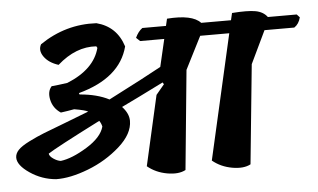

<svg xmlns="http://www.w3.org/2000/svg" viewBox="-56 -736 1338 809"><g transform="rotate(-5 613.0 -331.0)"><path d="M311 -292Q300 -299 253 -307Q226 -302 196 -298Q164 -319 156 -355Q148 -391 167 -412Q192 -414 234 -420Q350 -467 373 -556L369 -563Q283 -569 204 -499Q163 -512 143.5 -539.5Q124 -567 138 -592Q248 -667 378 -660Q463 -638 490 -552Q456 -421 279 -373L281 -367Q355 -361 405 -335Q569 -419 630 -453L657 -569H555L539 -584Q551 -610 569 -623H669L676 -653Q783 -661 818 -623H944L951 -653Q1017 -658 1050 -652Q1083 -646 1100 -623H1222L1234 -610Q1227 -582 1207 -569H1081L1015 -431L973 -11Q943 5 895 -3.5Q847 -12 812 -41L932 -569H809L739 -431L698 -11Q668 5 620 -3.5Q572 -12 537 -41L604 -337L639 -379L634 -387Q516 -328 455 -299Q483 -269 483 -238Q483 -183 424 -130.5Q365 -78 288.5 -48.5Q212 -19 152 -20Q92 -25 42 -59Q-8 -93 -8 -125Q-8 -142 6 -157Q20 -172 54 -189Q88 -206 118.5 -218Q149 -230 210 -253Q271 -276 311 -292ZM178 -95Q226 -101 289.5 -140Q353 -179 365 -224Q362 -238 354 -249Q163 -152 130 -130Q131 -119 147 -108Q163 -97 178 -95Z"/></g></svg>

Font: Tillana SemiBold
Style: Regular
Weight: 600
Designer: Lipi Raval (Devanagari, Latin), Jonny Pinhorn (Latin)
Foundry: Indian Type Foundry
Version: Version 2.003;PS 1.0;hotconv 1.0.79;makeotf.lib2.5.61930; tt